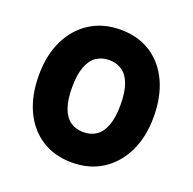

<svg xmlns="http://www.w3.org/2000/svg" viewBox="-127 -838 978 975"><g transform="rotate(20 362.0 -350.5)"><path d="M360.8 9.5Q265.4 9.5 195.8 -35.5Q126.1 -80.5 88.9 -161.5Q51.7 -242.5 51.7 -351Q51.7 -459 90.9 -539.7Q130.1 -620.5 200.5 -665Q270.9 -709.5 363.8 -709.5Q459.6 -709.5 528.8 -664.5Q598 -619.5 635.2 -538.7Q672.4 -458 672.4 -349.5Q672.4 -241 632.9 -160.3Q593.5 -79.5 523.6 -35Q453.7 9.5 360.8 9.5ZM362.3 -155.4Q402.9 -155.4 432 -175.5Q461 -195.6 477.1 -238.7Q493.1 -281.9 493.1 -349.5Q493.1 -418.6 477.3 -461.5Q461.5 -504.4 432.2 -524.5Q402.9 -544.6 362.3 -544.6Q322.7 -544.6 293.1 -524.5Q263.5 -504.4 247.5 -461.5Q231.4 -418.6 231.4 -349.5Q231.4 -281.9 247.2 -238.7Q263 -195.6 292.4 -175.5Q321.7 -155.4 362.3 -155.4Z"/></g></svg>

Font: REM Medium
Style: Regular
Weight: 500
Designer: Octavio Pardo
Foundry: Ashler Design
Version: Version 1.005;gftools[0.9.28]